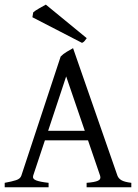

<svg xmlns="http://www.w3.org/2000/svg" viewBox="-20 -796 587 816"><path d="M170.9 -199.7 121.1 -49.8Q116.7 -36.1 133.3 -29.5Q149.9 -22.9 186.5 -19V0H0V-19Q30.3 -24.4 48.3 -30.3Q66.4 -36.1 70.8 -49.8L237.8 -555.7Q248.5 -566.9 263.7 -575.9Q278.8 -585 290.5 -591.3L479 -49.8Q483.4 -37.6 496.3 -30Q509.3 -22.5 538.1 -19V0H348.1V-19Q382.8 -21.5 396.7 -28.1Q410.6 -34.7 405.3 -49.8L354 -199.7ZM340.3 -240.2 261.2 -471.2 184.6 -240.2ZM348.6 -633.8Q342.3 -625.5 339.1 -621.3Q335.9 -617.2 328.6 -613.8L117.7 -722.7L121.1 -743.2Q127.9 -750 146.5 -760.5Q165 -771 174.8 -776.4Z"/></svg>

Font: Dai Banna SIL Light
Style: Regular
Weight: 300
Designer: Victor Gaultney
Foundry: SIL International
Version: Version 4.000